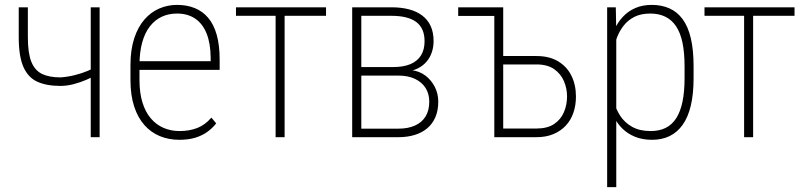

<svg xmlns="http://www.w3.org/2000/svg" viewBox="-20 -558 3277 781"><path d="M385.3 -528.3V0H349.1V-528.3ZM373 -289.6V-254.9Q356 -244.1 331.3 -233.4Q306.6 -222.7 279.1 -215.6Q251.5 -208.5 226.1 -208.5Q169.4 -208.5 131.8 -225.6Q94.2 -242.7 75.2 -285.9Q56.2 -329.1 56.2 -406.7V-528.3H93.3V-406.7Q93.3 -342.3 107.4 -306.9Q121.6 -271.5 150.9 -257.3Q180.2 -243.2 226.1 -243.2Q254.4 -245.1 283.2 -252.2Q312 -259.3 335.9 -269.3Q359.9 -279.3 373 -289.6Z M709 10.7Q666.5 10.7 630.4 -4.2Q594.2 -19 567.4 -49.3Q540.5 -79.6 525.6 -125.2Q510.7 -170.9 510.7 -232.4V-292.5Q510.7 -355.5 525.9 -401.9Q541 -448.2 567.4 -478.5Q593.8 -508.8 627.9 -523.4Q662.1 -538.1 700.2 -538.1Q740.2 -538.1 772.2 -525.1Q804.2 -512.2 826.9 -485.4Q849.6 -458.5 861.6 -416.3Q873.5 -374 873.5 -315.4V-273.9H533.7V-309.1H836.9V-323.2Q836.4 -381.8 820.3 -421.9Q804.2 -461.9 773.7 -482.4Q743.2 -502.9 700.2 -502.9Q666 -502.9 638.2 -490Q610.4 -477.1 589.8 -450.9Q569.3 -424.8 558.3 -385Q547.4 -345.2 547.4 -292.5V-232.4Q547.4 -180.7 559.3 -141.6Q571.3 -102.5 593.3 -76.7Q615.2 -50.8 645.3 -37.8Q675.3 -24.9 710.4 -24.9Q749.5 -24.9 781.7 -37.1Q814 -49.3 839.8 -79.6L859.4 -56.2Q845.2 -37.6 824.2 -22.2Q803.2 -6.8 774.9 2Q746.6 10.7 709 10.7Z M1137.7 -528.3V0H1101.1V-528.3ZM1306.2 -528.3V-493.7H939.9V-528.3Z M1601.1 -250.5H1439L1438 -285.2H1578.6Q1621.1 -285.2 1649.4 -297.1Q1677.7 -309.1 1692.4 -332.5Q1707 -356 1707 -390.1Q1707 -417 1698.5 -436.5Q1689.9 -456.1 1672.9 -468.8Q1655.8 -481.4 1630.6 -487.5Q1605.5 -493.7 1571.8 -493.7H1449.7V0H1412.6V-528.3H1571.8Q1612.3 -528.3 1643.8 -520Q1675.3 -511.7 1697.8 -494.6Q1720.2 -477.5 1731.9 -451.9Q1743.7 -426.3 1743.7 -390.6Q1743.7 -366.2 1736.3 -344.7Q1729 -323.2 1714.4 -306.4Q1699.7 -289.6 1678.5 -279.3Q1657.2 -269 1629.9 -266.6ZM1601.1 0H1429.7L1439.5 -34.7H1601.1Q1640.1 -34.7 1668.2 -47.4Q1696.3 -60.1 1711.2 -84.5Q1726.1 -108.9 1726.1 -144.5Q1726.1 -176.3 1711.2 -200Q1696.3 -223.6 1668.2 -237.1Q1640.1 -250.5 1601.1 -250.5H1487.3L1488.3 -285.2H1635.7L1653.8 -272.5Q1686 -269 1710.4 -250.5Q1734.9 -231.9 1748.8 -204.3Q1762.7 -176.8 1762.7 -144.5Q1762.7 -108.4 1751 -81.3Q1739.3 -54.2 1717.8 -36.1Q1696.3 -18.1 1666.5 -9Q1636.7 0 1601.1 0Z M2017.1 -528.3V-493.2H1843.8V-528.3ZM2011.2 -330.1H2162.1Q2214.4 -330.1 2250.2 -308.6Q2286.1 -287.1 2304.4 -250Q2322.8 -212.9 2322.8 -165Q2322.8 -129.9 2312.5 -99.6Q2302.2 -69.3 2281.5 -47.1Q2260.7 -24.9 2231 -12.5Q2201.2 0 2162.1 0H1990.7V-528.3H2026.9V-35.2H2162.1Q2206.5 -35.2 2233.9 -53.5Q2261.2 -71.8 2273.9 -101.8Q2286.6 -131.8 2286.6 -166Q2286.6 -198.2 2273.9 -228Q2261.2 -257.8 2233.9 -276.9Q2206.5 -295.9 2162.1 -295.9H2011.2Z M2486.8 -426.8V203.1H2449.7V-528.3H2484.9ZM2801.3 -288.1V-240.2Q2801.3 -175.8 2790 -128.4Q2778.8 -81.1 2756.8 -50.3Q2734.9 -19.5 2703.6 -4.4Q2672.4 10.7 2632.3 10.7Q2593.8 10.7 2563.5 -1.5Q2533.2 -13.7 2511.2 -35.4Q2489.3 -57.1 2476.1 -85.7Q2462.9 -114.3 2457.5 -146.5V-367.2Q2464.4 -404.3 2478.3 -435.5Q2492.2 -466.8 2513.7 -489.7Q2535.2 -512.7 2564.5 -525.4Q2593.8 -538.1 2631.3 -538.1Q2671.4 -538.1 2703.1 -523.9Q2734.9 -509.8 2756.8 -480Q2778.8 -450.2 2790 -402.8Q2801.3 -355.5 2801.3 -288.1ZM2764.6 -240.2V-288.1Q2764.6 -343.3 2756.3 -383.5Q2748 -423.8 2730.7 -450.2Q2713.4 -476.6 2687 -489.7Q2660.6 -502.9 2625.5 -502.9Q2586.9 -502.9 2560.3 -489.3Q2533.7 -475.6 2516.6 -453.4Q2499.5 -431.2 2490 -406.2Q2480.5 -381.3 2476.1 -358.9V-150.4Q2483.9 -116.2 2502.4 -87.6Q2521 -59.1 2551.5 -42Q2582 -24.9 2626.5 -24.9Q2661.6 -24.9 2687.7 -37.8Q2713.9 -50.8 2731 -77.6Q2748 -104.5 2756.3 -145Q2764.6 -185.5 2764.6 -240.2Z M3043.5 -528.3V0H3006.8V-528.3ZM3211.9 -528.3V-493.7H2845.7V-528.3Z"/></svg>

Font: Roboto Condensed ExtraLight
Style: Regular
Weight: 250
Designer: Christian Robertson
Foundry: Google
Version: Version 3.008; 2023